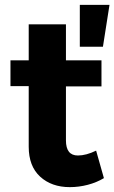

<svg xmlns="http://www.w3.org/2000/svg" viewBox="-20 -762 470 789"><path d="M407 -30Q377 -12 340.5 -2.5Q304 7 267 7Q192 7 145 -36Q98 -79 98 -159V-408H23V-514H98V-662H251V-514H397V-407H251V-185Q251 -123 300 -123Q334 -123 375 -143ZM308 -742H430L403 -570H308Z"/></svg>

Font: Montserrat SemiBold
Style: Regular
Weight: 600
Designer: Julieta Ulanovsky
Foundry: Julieta Ulanovsky
Version: Version 6.001